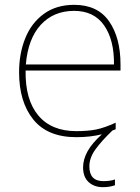

<svg xmlns="http://www.w3.org/2000/svg" viewBox="-20 -558 580 795"><path d="M86 -266Q84 -145 138.5 -80Q193 -15 296 -15Q345 -15 379 -22Q413 -29 459 -50V-23Q451 -19 446 -18Q399 27 374.5 61.5Q350 96 350 131Q350 192 408 192Q437 192 456 185V209Q434 217 406 217Q370 217 347 196Q324 175 324 135Q324 102 342.5 68.5Q361 35 402 -2Q354 10 296 10Q177 10 118 -63Q59 -136 59 -259Q59 -336 84.5 -399.5Q110 -463 161.5 -500.5Q213 -538 287 -538Q384 -538 431.5 -470Q479 -402 479 -291V-266ZM87 -291H452Q453 -393 411 -453Q369 -513 287 -513Q202 -513 149 -455.5Q96 -398 87 -291Z"/></svg>

Font: Noto Sans UI Thin
Style: Regular
Weight: 250
Designer: Monotype Design Team
Foundry: Monotype Imaging Inc.
Version: Version 1.001